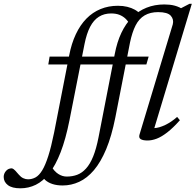

<svg xmlns="http://www.w3.org/2000/svg" viewBox="-200 -732 1034 1014"><path d="M55 -391.5 62 -433H585L573 -391.5ZM20 190.5 72 147Q86 172.5 107.5 186.5Q129 200.5 152.5 200.5Q182.5 200.5 207.8 191Q233 181.5 254.2 158.2Q275.5 135 292 94.5Q308.5 54 320.5 -7.5L406 -446.5Q418 -510 441 -558.5Q464 -607 497.2 -640.5Q530.5 -674 573.5 -691.2Q616.5 -708.5 668 -708.5Q682.5 -708.5 696.5 -707Q710.5 -705.5 723.2 -702Q736 -698.5 747.8 -693Q759.5 -687.5 770.5 -680L733.5 -677L801 -712H813L615 -55.5Q640 -56.5 672.2 -71.8Q704.5 -87 735.5 -114.5L750 -97Q713.5 -56 683 -32.5Q652.5 -9 627.2 0.5Q602 10 579 10Q554.5 10 543 2.8Q531.5 -4.5 537 -22L712.5 -603.5Q719 -629.5 702 -648.8Q685 -668 635 -668Q593.5 -668 564 -650.8Q534.5 -633.5 516.2 -597.8Q498 -562 486.5 -507L409 -111Q389.5 -13 360.8 55.8Q332 124.5 296 166.8Q260 209 218.2 228.2Q176.5 247.5 131 247.5Q100 247.5 76.8 239.8Q53.5 232 39 218.8Q24.5 205.5 20 190.5ZM167 -97.5Q147 3 120.2 72Q93.5 141 60.5 183Q27.5 225 -10.8 243.8Q-49 262.5 -92.5 262.5Q-136.5 262.5 -158.5 245.5Q-180.5 228.5 -180.5 202.5Q-180.5 185 -168.5 171Q-156.5 157 -137.5 157Q-128 159.5 -119.5 169Q-111 178.5 -100 191Q-89.5 203.5 -77 209.2Q-64.5 215 -52 215Q-31 215 -12.2 204.8Q6.5 194.5 23 167.5Q39.5 140.5 55 92Q70.5 43.5 86 -33L165.5 -440Q177.5 -502.5 200.5 -551.2Q223.5 -600 256.2 -633.5Q289 -667 331 -684.2Q373 -701.5 422.5 -701.5Q450 -701.5 472.2 -696Q494.5 -690.5 512 -680.8Q529.5 -671 540.5 -658L485.5 -602.5Q476.5 -620.5 462.8 -633.5Q449 -646.5 430.5 -653.8Q412 -661 387 -661Q350 -661 322.2 -643.5Q294.5 -626 276 -590.5Q257.5 -555 246.5 -500Z"/></svg>

Font: Newsreader 17pt
Style: Italic
Weight: 400
Italic angle: -17°
Version: Version 1.003